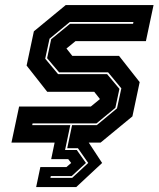

<svg xmlns="http://www.w3.org/2000/svg" viewBox="-20 -560 623 754"><path d="M122 174.5 138.5 96H241L259.5 80L248 65H181L194.5 0H25L55 -141.5H336.5L372.5 -171L350 -199.5H165.5L84.5 -302.5L113 -437L238 -540H583L553 -398.5H276.5L241 -369.5L264 -340.5H447.5L528.5 -237.5L500 -103L375 0H328.5L381 80L279.5 174.5ZM178 138.5H263.5L326.5 80L286 22H244L263 -68.5H360L439.5 -134.5L456.5 -213L404.5 -276H212L165 -331.5L181 -406L255 -466.5H502.5L504 -473.5H254L174.5 -408L157.5 -329.5L208 -269H400.5L449 -211L433 -136.5L359 -75.5H108L106.5 -68.5H256L235.5 29H281.5L317.5 80L261.5 131.5H179.5Z"/></svg>

Font: Tourney ExtraBold
Style: Italic
Weight: 800
Italic angle: -12°
Version: Version 1.015